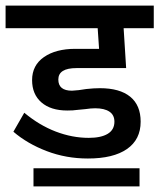

<svg xmlns="http://www.w3.org/2000/svg" viewBox="-30 -668 571 688"><path d="M90 -65H470V0H90ZM-10 -648H521V-567H413L422 -424H244Q179 -424 179 -383Q179 -343 228 -343Q234 -343 252 -345L279 -349Q306 -352 328 -352Q399 -352 436.5 -321.5Q474 -291 474 -232Q474 -168 425 -134Q376 -100 285 -100Q207 -100 137.5 -126.5Q68 -153 18 -196L57 -264Q111 -219 170 -196.5Q229 -174 288 -174Q332 -174 356 -188.5Q380 -203 380 -232Q380 -256 362 -268Q344 -280 311 -280Q296 -280 276 -277L245 -274Q233 -272 211 -272Q152 -272 118.5 -301Q85 -330 85 -381Q85 -434 127.5 -463.5Q170 -493 240 -493H325L320 -567H-10Z"/></svg>

Font: Madhuban
Style: Regular
Weight: 400
Designer: jaikishan Patel
Foundry: MagicType
Version: Version 1.000